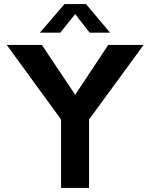

<svg xmlns="http://www.w3.org/2000/svg" viewBox="-20 -920 735 940"><path d="M683 -700H510L348 -456L185 -700H13L279 -335V0H416V-335ZM401 -900H296L175 -760H275L348 -851L419 -760H519Z"/></svg>

Font: Goli SemiBold
Style: Regular
Weight: 600
Designer: jaikishan Patel
Foundry: MagicType
Version: Version 1.000;Glyphs 3.2 (3242)